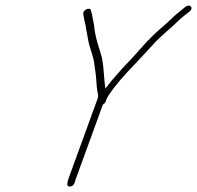

<svg xmlns="http://www.w3.org/2000/svg" viewBox="-20 -684 714 696"><path d="M252.9 -30 353 -305C357.1 -307 360.3 -310.3 362.7 -315L365.2 -322C366.4 -325.3 368.9 -330.3 372.7 -337C399.2 -376.9 427.5 -408 459 -441C488.2 -471.6 516.8 -503 545.4 -534C569.1 -558 595.4 -578.7 620.5 -603C635.6 -618.7 651.2 -629.4 666.7 -642C683.9 -655.7 668.3 -672 651.9 -659C642.8 -651.6 636.5 -646.3 626.2 -638C611.7 -627.3 594.6 -608.6 579.9 -596C548.6 -569.5 519.1 -541.9 491.6 -510C469.1 -484 444.8 -458.1 420.6 -433L406.8 -417C392.3 -401.5 375.2 -380.8 362.1 -363C361.7 -363.7 361.6 -364.3 361.8 -365L359.4 -383C357.9 -401.3 356 -422.7 354.5 -441L351.8 -461C349.4 -478.3 346.5 -485.1 341.1 -503L332.9 -530C327.6 -549.6 322.5 -572 320.8 -593L317.4 -611C315.6 -619 314.1 -626.7 312.8 -634L309.8 -645C307.6 -661.1 278.5 -648 282 -632L284 -621C285.1 -613 286.9 -605 289.3 -597C290.9 -585 293.1 -571.6 295.8 -560C298.7 -545.2 300.6 -529.9 305.4 -515L313.6 -488C321 -466.8 322 -452.1 325.1 -429C330 -403.8 328.5 -377.5 333.1 -352C335.4 -342.3 337.6 -336.9 333.7 -326L231.7 -46C225.3 -28.3 216.9 -4.8 235.4 -8C246.9 -10 250.6 -19.5 252.9 -30Z"/></svg>

Font: Take Off
Style: Drunk
Weight: 400
Foundry: Cannot Into Space Fonts
Version: Version 0.89